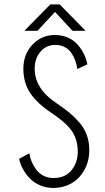

<svg xmlns="http://www.w3.org/2000/svg" viewBox="-20 -870 490 900"><path d="M381.5 -725.5H320L238 -814L155.5 -725.5H94L216 -849.5H259.5ZM231 11Q197 11 168 -1.2Q139 -13.5 119.8 -33.8Q100.5 -54 87.8 -77.2Q75 -100.5 69.5 -125.5L117.5 -151.5Q120.5 -131 128.5 -112Q136.5 -93 149.8 -75Q163 -57 184 -46.2Q205 -35.5 231 -35.5Q285.5 -35.5 315 -71.8Q344.5 -108 344.5 -158.5Q344.5 -215.5 316.8 -255.8Q289 -296 218 -343Q153 -386.5 121.2 -434.5Q89.5 -482.5 89.5 -548Q89.5 -615.5 132.2 -660.8Q175 -706 238 -706Q271 -706 298.8 -693.5Q326.5 -681 344.5 -660.2Q362.5 -639.5 373.8 -616.2Q385 -593 389.5 -568.5L342.5 -546.5Q339.5 -567.5 332.8 -586Q326 -604.5 314.5 -621.8Q303 -639 283.5 -649.2Q264 -659.5 239 -659.5Q197 -659.5 169.8 -627.8Q142.5 -596 142.5 -548Q142.5 -453.5 246 -385.5Q281 -361.5 303.8 -343Q326.5 -324.5 350.5 -297.5Q374.5 -270.5 386.5 -238Q398.5 -205.5 398.5 -167Q398.5 -112.5 374.2 -71Q350 -29.5 312.5 -9.2Q275 11 231 11Z"/></svg>

Font: League Mono Condensed UltraLight
Style: Regular
Weight: 200
Width: 1
Designer: Tyler Finck
Foundry: The League of Moveable Type / Tyler Finck
Version: Version 2.210